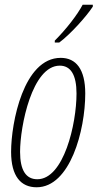

<svg xmlns="http://www.w3.org/2000/svg" viewBox="-20 -783 413 813"><path d="M212 -611V-603H231C276 -636 345 -712 373 -755V-763H330C308 -721 261 -660 212 -611ZM135 10C277 10 341 -231 341 -387C341 -490 302 -538 237 -538C80 -538 27 -264 27 -140C27 -36 69 10 135 10ZM138 -24C90 -24 65 -62 65 -140C65 -249 116 -505 233 -505C280 -505 304 -465 304 -387C304 -258 250 -24 138 -24Z"/></svg>

Font: Noto Sans ExtraCondensed ExtraLight
Style: Italic
Weight: 200
Width: 2
Italic angle: -12°
Designer: Monotype Design Team
Foundry: Monotype Imaging Inc.
Version: Version 2.013